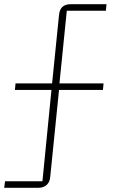

<svg xmlns="http://www.w3.org/2000/svg" viewBox="-21 -753 553 914"><path d="M-1 141 3 110H181L224 -325H50L53 -356H227L260 -682Q265 -733 315 -733H486L483 -702H297L262 -356H472L469 -325H260L218 90Q216 114 201 127.5Q186 141 161 141Z"/></svg>

Font: IBM Plex Sans JP ExtraLight
Style: Regular
Weight: 200
Designer: Mike Abbink; Paul van der Laan; Pieter van Rosmalen; Wujin Sim; Yejin Wi; Jinhee Kim; Boomi Park; Yona Kim; Kichan Ma
Foundry: Sandoll Inc.
Version: Version 1.001